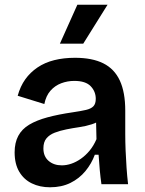

<svg xmlns="http://www.w3.org/2000/svg" viewBox="-20 -781 616 814"><path d="M192 13Q149 13 115 -3.5Q81 -20 61.5 -53Q42 -86 42 -135Q42 -176 57.5 -205Q73 -234 104 -252.5Q135 -271 181 -283.5Q227 -296 289 -305Q323 -310 344.5 -315Q366 -320 376 -330.5Q386 -341 386 -362Q386 -393 364.5 -415.5Q343 -438 295 -438Q266 -438 239.5 -428Q213 -418 194 -396.5Q175 -375 168 -340L55 -375Q66 -415 87 -444.5Q108 -474 139 -495Q170 -516 210 -526Q250 -536 298 -536Q371 -536 418 -512.5Q465 -489 488 -439.5Q511 -390 511 -312V-214Q511 -180 512.5 -143.5Q514 -107 516.5 -70.5Q519 -34 523 0H410Q406 -28 403 -60Q400 -92 398 -125H382Q368 -87 342 -55.5Q316 -24 278.5 -5.5Q241 13 192 13ZM242 -80Q262 -80 282.5 -87Q303 -94 323 -108Q343 -122 360 -142.5Q377 -163 389 -191L387 -280L411 -276Q394 -262 369 -254Q344 -246 316.5 -242Q289 -238 261.5 -232.5Q234 -227 212 -218.5Q190 -210 177 -194.5Q164 -179 164 -152Q164 -118 186 -99Q208 -80 242 -80ZM333 -596H234L308 -761H436Z"/></svg>

Font: Bricolage Grotesque 96pt ExtraBold SemiBold
Style: Regular
Weight: 600
Version: Version 1.001;gftools[0.9.33.dev8+g029e19f]